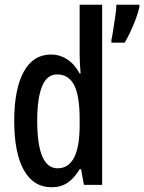

<svg xmlns="http://www.w3.org/2000/svg" viewBox="-20 -780 608 810"><path d="M198 10Q121 10 80.5 -62.5Q40 -135 40 -270Q40 -404 80 -477Q120 -550 195 -550Q232 -550 263.5 -529.5Q295 -509 316 -470H320Q318 -495 317 -514Q316 -533 316 -550V-760H411V0H334L322 -66H316Q293 -28 265 -9Q237 10 198 10ZM223 -70Q315 -70 316 -248V-278Q316 -375 293 -420.5Q270 -466 221 -466Q178 -466 157.5 -416Q137 -366 137 -270Q137 -70 223 -70ZM568 -750Q563 -727 552.5 -699Q542 -671 529.5 -644.5Q517 -618 506 -600H450V-611Q453 -624 457.5 -653Q462 -682 466.5 -712.5Q471 -743 471 -760H568Z"/></svg>

Font: Noto Sans Sinhala ExtraCondensed Medium
Style: Regular
Weight: 500
Width: 2
Designer: Jelle Bosma - Monotype Design Team
Foundry: Monotype Imaging Inc.
Version: Version 2.006; ttfautohint (v1.8.4.7-5d5b)